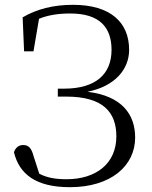

<svg xmlns="http://www.w3.org/2000/svg" viewBox="-20 -762 629 797"><path d="M270 15C441 15 541 -74 541 -191C541 -287 486 -364 343 -381C458 -404 516 -475 516 -555C516 -669 439 -742 283 -742C201 -742 132 -724 74 -690L80 -549H119L142 -684C181 -700 224 -706 272 -706C395 -706 443 -647 443 -555C443 -454 377 -394 246 -394H220V-361H255C407 -361 463 -297 463 -196C463 -84 380 -18 256 -18C211 -18 175 -24 143 -41L120 -112C111 -146 100 -160 76 -160C58 -160 44 -149 38 -130C60 -39 129 15 270 15Z"/></svg>

Font: Noto Serif KR Light
Style: Regular
Weight: 300
Designer: Ryoko NISHIZUKA 西塚涼子 (kana & ideographs); Frank Grießhammer (Latin, Greek & Cyrillic); Wenlong ZHANG 张文龙 (bopomofo); San
Foundry: Adobe
Version: Version 2.001;hotconv 1.1.0;makeotfexe 2.6.0